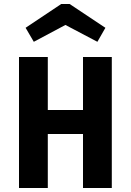

<svg xmlns="http://www.w3.org/2000/svg" viewBox="-20 -940 654 960"><path d="M75 -655H219V0H75ZM395 -655H539V0H395ZM131 -270V-390H482V-270ZM108 -801 286 -920H315L316 -820L149 -731ZM507 -801 467 -731 298 -820 299 -920H328Z"/></svg>

Font: Intel One Mono Light
Style: Regular
Weight: 300
Monospace: yes
Designer: Fred Shallcrass
Foundry: Frere-Jones Type LLC
Version: Version 1.004